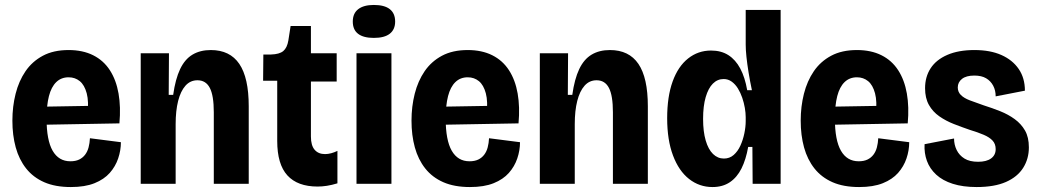

<svg xmlns="http://www.w3.org/2000/svg" viewBox="-20 -742 4196 775"><path d="M266 13Q203 13 158.5 -6.5Q114 -26 85.5 -62Q57 -98 43.5 -147Q30 -196 30 -255Q30 -312 43 -363.5Q56 -415 83 -454.5Q110 -494 153 -517Q196 -540 257 -540Q314 -540 356 -519Q398 -498 423.5 -458.5Q449 -419 458.5 -364.5Q468 -310 462 -244L128 -238V-311L363 -315L333 -278Q339 -332 330 -365.5Q321 -399 302 -414.5Q283 -430 257 -430Q227 -430 207 -410.5Q187 -391 177.5 -354Q168 -317 168 -263Q168 -176 192.5 -133.5Q217 -91 264 -91Q285 -91 299.5 -98Q314 -105 323.5 -117.5Q333 -130 337.5 -147Q342 -164 343 -184L468 -168Q468 -135 457 -102.5Q446 -70 423 -44Q400 -18 361.5 -2.5Q323 13 266 13Z M548 0V-320V-527H662L661 -359H679Q688 -423 707 -463Q726 -503 757 -521.5Q788 -540 831 -540Q908 -540 946 -484Q984 -428 984 -313V0H843V-289Q843 -356 827 -387Q811 -418 777 -418Q748 -418 728.5 -396Q709 -374 699 -334.5Q689 -295 689 -241V0Z M1262 11Q1181 11 1140 -34Q1099 -79 1099 -173V-416H1042L1043 -522H1074Q1108 -523 1123.5 -536Q1139 -549 1144 -579L1153 -637H1235V-527H1339V-413H1235V-191Q1235 -155 1250 -137.5Q1265 -120 1292 -120Q1304 -120 1317 -123.5Q1330 -127 1342 -133V-2Q1319 5 1299.5 8Q1280 11 1262 11Z M1419 0V-527H1560V0ZM1489 -589Q1447 -589 1425.5 -605.5Q1404 -622 1404 -655Q1404 -688 1426 -705Q1448 -722 1489 -722Q1532 -722 1553.5 -705Q1575 -688 1575 -655Q1575 -623 1553.5 -606Q1532 -589 1489 -589Z M1877 13Q1814 13 1769.5 -6.5Q1725 -26 1696.5 -62Q1668 -98 1654.5 -147Q1641 -196 1641 -255Q1641 -312 1654 -363.5Q1667 -415 1694 -454.5Q1721 -494 1764 -517Q1807 -540 1868 -540Q1925 -540 1967 -519Q2009 -498 2034.5 -458.5Q2060 -419 2069.5 -364.5Q2079 -310 2073 -244L1739 -238V-311L1974 -315L1944 -278Q1950 -332 1941 -365.5Q1932 -399 1913 -414.5Q1894 -430 1868 -430Q1838 -430 1818 -410.5Q1798 -391 1788.5 -354Q1779 -317 1779 -263Q1779 -176 1803.5 -133.5Q1828 -91 1875 -91Q1896 -91 1910.5 -98Q1925 -105 1934.5 -117.5Q1944 -130 1948.5 -147Q1953 -164 1954 -184L2079 -168Q2079 -135 2068 -102.5Q2057 -70 2034 -44Q2011 -18 1972.5 -2.5Q1934 13 1877 13Z M2159 0V-320V-527H2273L2272 -359H2290Q2299 -423 2318 -463Q2337 -503 2368 -521.5Q2399 -540 2442 -540Q2519 -540 2557 -484Q2595 -428 2595 -313V0H2454V-289Q2454 -356 2438 -387Q2422 -418 2388 -418Q2359 -418 2339.5 -396Q2320 -374 2310 -334.5Q2300 -295 2300 -241V0Z M2856 13Q2803 13 2761.5 -19.5Q2720 -52 2696.5 -114.5Q2673 -177 2673 -265Q2673 -352 2695 -413Q2717 -474 2757.5 -506Q2798 -538 2850 -538Q2891 -538 2920 -519.5Q2949 -501 2968 -465.5Q2987 -430 2996 -378H3015Q3007 -416 3001.5 -450Q2996 -484 2993 -512.5Q2990 -541 2990 -562V-702H3131V-251V0H3018L3017 -149H3000Q2991 -98 2973 -62Q2955 -26 2926 -6.5Q2897 13 2856 13ZM2902 -102Q2925 -102 2941.5 -116.5Q2958 -131 2968.5 -154Q2979 -177 2984.5 -203.5Q2990 -230 2990 -253V-269Q2990 -286 2986.5 -306.5Q2983 -327 2976 -347.5Q2969 -368 2958.5 -385Q2948 -402 2933.5 -412.5Q2919 -423 2901 -423Q2876 -423 2857.5 -404.5Q2839 -386 2828.5 -350Q2818 -314 2818 -262Q2818 -211 2828.5 -175Q2839 -139 2858 -120.5Q2877 -102 2902 -102Z M3448 13Q3385 13 3340.5 -6.5Q3296 -26 3267.5 -62Q3239 -98 3225.5 -147Q3212 -196 3212 -255Q3212 -312 3225 -363.5Q3238 -415 3265 -454.5Q3292 -494 3335 -517Q3378 -540 3439 -540Q3496 -540 3538 -519Q3580 -498 3605.5 -458.5Q3631 -419 3640.5 -364.5Q3650 -310 3644 -244L3310 -238V-311L3545 -315L3515 -278Q3521 -332 3512 -365.5Q3503 -399 3484 -414.5Q3465 -430 3439 -430Q3409 -430 3389 -410.5Q3369 -391 3359.5 -354Q3350 -317 3350 -263Q3350 -176 3374.5 -133.5Q3399 -91 3446 -91Q3467 -91 3481.5 -98Q3496 -105 3505.5 -117.5Q3515 -130 3519.5 -147Q3524 -164 3525 -184L3650 -168Q3650 -135 3639 -102.5Q3628 -70 3605 -44Q3582 -18 3543.5 -2.5Q3505 13 3448 13Z M3922 13Q3867 13 3826 0Q3785 -13 3759 -37Q3733 -61 3721.5 -92.5Q3710 -124 3712 -160L3831 -183Q3831 -158 3841.5 -136.5Q3852 -115 3873 -102Q3894 -89 3928 -89Q3962 -89 3980.5 -102.5Q3999 -116 3999 -140Q3999 -161 3986.5 -174.5Q3974 -188 3950.5 -198Q3927 -208 3894 -218Q3862 -229 3830 -241.5Q3798 -254 3771.5 -272.5Q3745 -291 3729.5 -318.5Q3714 -346 3714 -386Q3714 -432 3736.5 -466.5Q3759 -501 3804 -520.5Q3849 -540 3913 -540Q3977 -540 4022 -520Q4067 -500 4092 -463.5Q4117 -427 4117 -376L3999 -353Q3999 -377 3989 -396Q3979 -415 3960.5 -426Q3942 -437 3913 -437Q3880 -437 3863 -423.5Q3846 -410 3846 -389Q3846 -371 3858.5 -358.5Q3871 -346 3894.5 -337Q3918 -328 3950 -317Q3985 -306 4017.5 -293Q4050 -280 4076 -261Q4102 -242 4117.5 -215Q4133 -188 4133 -147Q4133 -101 4110 -64.5Q4087 -28 4040.5 -7.5Q3994 13 3922 13Z"/></svg>

Font: Bricolage Grotesque 36pt SemiCondensed
Style: Bold
Weight: 700
Width: 4
Designer: Mathieu Triay
Foundry: Atelier Triay
Version: Version 1.001;gftools[0.9.33.dev8+g029e19f]